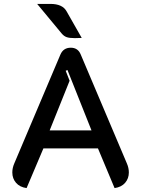

<svg xmlns="http://www.w3.org/2000/svg" viewBox="-20 -953 722 982"><path d="M43 -71Q43 -94 53 -117L289 -674Q304 -709 342 -709Q379 -709 393 -674L629 -117Q639 -94 639 -71Q639 -40 620 -18Q601 4 566 9L481 -194H202L116 9Q81 4 62 -18Q43 -40 43 -71ZM448 -286 325 -595 316 -591 336 -540 234 -286ZM363 -758Q335 -758 321 -763Q307 -768 296 -781L170 -933H238Q299 -933 320 -896L398 -759Q384 -758 363 -758Z"/></svg>

Font: K2D Medium
Style: Regular
Weight: 500
Designer: Katatrad Aksorn Co.,Ltd.
Foundry: Cadson Demak Co.,Ltd.
Version: Version 1.000; ttfautohint (v1.6)